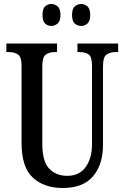

<svg xmlns="http://www.w3.org/2000/svg" viewBox="-20 -932 624 962"><path d="M295 10Q201 10 144.5 -42Q88 -94 88 -216V-604Q88 -647 70 -659Q52 -671 26 -671H12V-714H266V-671H254Q227 -671 209.5 -658.5Q192 -646 192 -600V-210Q192 -123 226.5 -87Q261 -51 317 -51Q378 -51 409.5 -95.5Q441 -140 441 -209V-604Q441 -647 424.5 -659Q408 -671 380 -671H368V-714H572V-671H558Q531 -671 513.5 -658.5Q496 -646 496 -600V-207Q496 -107 446 -48.5Q396 10 295 10ZM387 -802Q368 -802 354.5 -814Q341 -826 341 -857Q341 -888 354.5 -900Q368 -912 387 -912Q404 -912 418 -900Q432 -888 432 -857Q432 -826 418 -814Q404 -802 387 -802ZM237 -802Q219 -802 206 -814Q193 -826 193 -857Q193 -888 206 -900Q219 -912 237 -912Q254 -912 268.5 -900Q283 -888 283 -857Q283 -826 268.5 -814Q254 -802 237 -802Z"/></svg>

Font: Noto Serif Hebrew ExtraCondensed Medium
Style: Regular
Weight: 500
Width: 2
Designer: Monotype Design Team
Foundry: Monotype Imaging Inc.
Version: Version 2.004; ttfautohint (v1.8.4.7-5d5b)